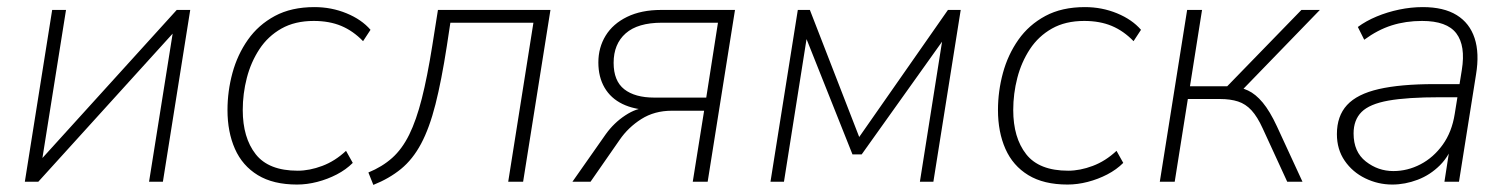

<svg xmlns="http://www.w3.org/2000/svg" viewBox="-20 -512 4255 541"><path d="M50 0 127 -484H166L94 -32H68L478 -484H516L439 0H400L472 -452H498L88 0Z M817 8Q750 8 706.5 -18.5Q663 -45 642 -92.5Q621 -140 621 -202Q621 -255 635 -306.5Q649 -358 678.5 -400Q708 -442 754.5 -467Q801 -492 866 -492Q914 -492 956.5 -474.5Q999 -457 1024 -428L1003 -396Q975 -425 941.5 -439Q908 -453 864 -453Q811 -453 773 -431.5Q735 -410 711 -373.5Q687 -337 675.5 -292.5Q664 -248 664 -202Q664 -124 700.5 -77.5Q737 -31 819 -31Q852 -31 888 -44.5Q924 -58 955 -87L974 -53Q955 -34 929 -20.5Q903 -7 874 0.5Q845 8 817 8Z M1032 9 1018 -26Q1057 -42 1085 -67Q1113 -92 1133 -132.5Q1153 -173 1168.5 -234Q1184 -295 1198 -383L1214 -484H1531L1454 0H1412L1483 -448H1249L1239 -382Q1224 -285 1207 -218Q1190 -151 1166.5 -107Q1143 -63 1110 -36Q1077 -9 1032 9Z M1593 0 1687 -134Q1710 -166 1742 -187Q1774 -208 1802 -208H1813L1812 -202Q1767 -203 1734 -219Q1701 -235 1683.5 -265Q1666 -295 1666 -336Q1666 -378 1686.5 -411.5Q1707 -445 1747 -464.5Q1787 -484 1843 -484H2051L1974 0H1932L1964 -200H1873Q1824 -200 1787 -176.5Q1750 -153 1726 -118L1644 0ZM1824 -237H1970L2003 -448H1845Q1777 -448 1743 -418Q1709 -388 1709 -335Q1709 -284 1739 -260.5Q1769 -237 1824 -237Z M2151 0 2228 -484H2262L2401 -126L2651 -484H2687L2610 0H2572L2641 -436H2664L2408 -77H2382L2239 -436H2258L2189 0Z M2988 8Q2921 8 2877.5 -18.5Q2834 -45 2813 -92.5Q2792 -140 2792 -202Q2792 -255 2806 -306.5Q2820 -358 2849.5 -400Q2879 -442 2925.5 -467Q2972 -492 3037 -492Q3085 -492 3127.5 -474.5Q3170 -457 3195 -428L3174 -396Q3146 -425 3112.5 -439Q3079 -453 3035 -453Q2982 -453 2944 -431.5Q2906 -410 2882 -373.5Q2858 -337 2846.5 -292.5Q2835 -248 2835 -202Q2835 -124 2871.5 -77.5Q2908 -31 2990 -31Q3023 -31 3059 -44.5Q3095 -58 3126 -87L3145 -53Q3126 -34 3100 -20.5Q3074 -7 3045 0.5Q3016 8 2988 8Z M3248 0 3325 -484H3367L3333 -269H3438L3647 -484H3699L3478 -256L3451 -268Q3475 -267 3496.5 -257Q3518 -247 3538 -223Q3558 -199 3578 -156L3650 0H3607L3538 -150Q3523 -183 3506.5 -201Q3490 -219 3468.5 -226Q3447 -233 3418 -233H3327L3290 0Z M3903 8Q3863 8 3827 -9.5Q3791 -27 3769 -59Q3747 -91 3747 -134Q3747 -185 3775.5 -216Q3804 -247 3865 -261Q3926 -275 4022 -275H4103L4097 -238H4038Q3945 -238 3892 -228.5Q3839 -219 3816.5 -196.5Q3794 -174 3794 -136Q3794 -84 3828.5 -57Q3863 -30 3906 -30Q3946 -30 3982.5 -49Q4019 -68 4045 -104Q4071 -140 4079 -191L4099 -315Q4110 -383 4083.5 -418Q4057 -453 3987 -453Q3941 -453 3901.5 -440.5Q3862 -428 3824 -400L3806 -436Q3829 -453 3859 -465.5Q3889 -478 3922.5 -485Q3956 -492 3989 -492Q4048 -492 4084.5 -469.5Q4121 -447 4135 -404.5Q4149 -362 4139 -302L4091 0H4050L4068 -116H4078Q4065 -74 4037.5 -46.5Q4010 -19 3974.5 -5.5Q3939 8 3903 8Z"/></svg>

Font: Nunito Sans 12pt ExtraLight
Style: Italic
Weight: 200
Italic angle: -9°
Designer: Vernon Adams
Foundry: Vernon Adams
Version: Version 3.101;gftools[0.9.27]